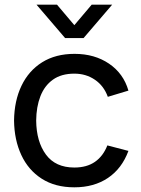

<svg xmlns="http://www.w3.org/2000/svg" viewBox="-20 -785 601 820"><path d="M136 -765H223.5L297.5 -677.5L371.5 -765H459L337 -622.5H258ZM297.5 15Q215.5 15 158.2 -21.8Q101 -58.5 71 -123Q41 -187.5 40 -270Q41 -354.5 71.8 -418.8Q102.5 -483 160 -519Q217.5 -555 298.5 -555Q384 -555 445.8 -513Q507.5 -471 528.5 -398L440.5 -371.5Q423.5 -418.5 385.2 -444.5Q347 -470.5 297.5 -470.5Q242 -470.5 206 -444.8Q170 -419 152.5 -373.8Q135 -328.5 134.5 -270Q135.5 -180 176.2 -124.8Q217 -69.5 297.5 -69.5Q350.5 -69.5 385.5 -93.8Q420.5 -118 438.5 -164L528.5 -140.5Q500.5 -65 441 -25Q381.5 15 297.5 15Z"/></svg>

Font: Manrope ExtraLight Medium
Style: Regular
Weight: 500
Version: Version 4.504